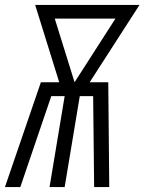

<svg xmlns="http://www.w3.org/2000/svg" viewBox="-37 -755 583 775"><path d="M-17 0 128 -423H202L105 -735H526L325 -423H400L404 0H343L339 -367H285L224 0H163L224 -367H170L45 0ZM264 -423 429 -680H184Z"/></svg>

Font: Iosevka Curly Light Oblique
Style: Regular
Weight: 300
Italic angle: -9°
Monospace: yes
Designer: Belleve Invis
Foundry: Belleve Invis
Version: Version 11.1.0; ttfautohint (v1.8.3)